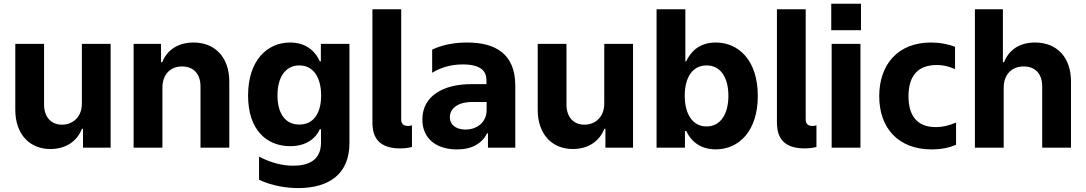

<svg xmlns="http://www.w3.org/2000/svg" viewBox="-20 -776 5707 1009"><path d="M410.2 -232.2C410.5 -159.1 360.4 -120.7 306.1 -120.7C248.9 -120.7 212 -160.9 211.6 -225.1V-545.5H60.4V-198.2C60.7 -70.7 135.3 7.1 245 7.1C327.1 7.1 386 -35.2 410.5 -99.1H416.2V0H561.4V-545.5H410.2Z M682.2 0H833.5V-315.3C833.8 -385.7 875.7 -426.8 936.8 -426.8C997.5 -426.8 1034.1 -387.1 1033.7 -320.3V0H1185V-347.3C1185 -474.4 1110.4 -552.6 996.8 -552.6C915.8 -552.6 857.2 -512.8 832.7 -449.2H826.3V-545.5H682.2Z M1546.9 212.4C1707.4 212.4 1816.4 139.9 1816.4 -24.1V-545.5H1666.2V-453.8H1660.5C1641.3 -498.2 1595.9 -552.6 1504.6 -552.6C1384.9 -552.6 1283.7 -459.5 1283.7 -273.8C1283.7 -92.3 1382.1 -7.8 1505 -7.8C1592 -7.8 1641 -51.5 1660.5 -96.6H1666.9V-26.3C1666.9 70.7 1594.1 94.8 1521 94.8C1466.3 94.8 1408 81.3 1341.3 47.2V168.7C1411.9 202.1 1490.8 212.4 1546.9 212.4ZM1552.9 -121.4C1478.7 -121.4 1438.2 -180.4 1438.2 -274.5C1438.2 -368.3 1478.7 -432.2 1552.9 -432.2C1626.4 -432.2 1667.6 -370 1667.6 -274.1C1667.6 -178.6 1626.1 -121.4 1552.9 -121.4Z M2082 3.9C2101.6 3.9 2126.8 1.4 2144.9 -3.6V-118.3C2139.2 -115.1 2131.4 -114 2123.9 -114C2096.9 -114 2088.4 -129.3 2088.4 -148.4V-727.3H1937.1V-136.7C1937.1 -88.8 1943.2 3.9 2082 3.9Z M2381.7 9.2C2460.9 9.2 2512.4 -22 2540.1 -75.6H2544.4V0H2687.9V-326.7C2687.9 -497.9 2577.1 -552.6 2435.4 -552.6C2375.4 -552.6 2310 -543.3 2251.1 -515.3V-393.5C2290.1 -417.6 2343.4 -437.5 2411.9 -437.5C2538.7 -437.5 2536.6 -373.9 2536.6 -345.2V-333.8H2456.3C2308.9 -333.8 2199.6 -271.3 2199.6 -148.1C2199.6 -44.4 2276.6 9.2 2381.7 9.2ZM2426.1 -95.2C2377.5 -95.2 2344.1 -119.3 2344.1 -160.2C2344.1 -200.6 2378.2 -240.1 2463.8 -240.1H2537.3V-197.1C2537.3 -134.6 2488.3 -95.2 2426.1 -95.2Z M3155.5 -232.2C3155.9 -159.1 3105.8 -120.7 3051.5 -120.7C2994.3 -120.7 2957.4 -160.9 2957 -225.1V-545.5H2805.8V-198.2C2806.1 -70.7 2880.7 7.1 2990.4 7.1C3072.4 7.1 3131.4 -35.2 3155.9 -99.1H3161.6V0H3306.8V-545.5H3155.5Z M3430.4 0H3579.5V-87.4H3586.3C3607.2 -41.9 3653.1 8.9 3741.1 8.9C3865.4 8.9 3962.4 -89.5 3962.4 -272C3962.4 -459.5 3861.2 -552.6 3741.5 -552.6C3650.2 -552.6 3606.5 -498.2 3586.3 -453.8H3581.7V-727.3H3430.4ZM3578.5 -272.7C3578.5 -370 3619.7 -432.2 3693.2 -432.2C3768.1 -432.2 3807.9 -367.2 3807.9 -272.7C3807.9 -177.6 3767.4 -111.5 3693.2 -111.5C3620.4 -111.5 3578.5 -175.4 3578.5 -272.7Z M4207.7 3.9C4227.3 3.9 4252.5 1.4 4270.6 -3.6V-118.3C4264.9 -115.1 4257.1 -114 4249.6 -114C4222.7 -114 4214.1 -129.3 4214.1 -148.4V-727.3H4062.9V-136.7C4062.9 -88.8 4068.9 3.9 4207.7 3.9Z M4348.4 -756.4V-617.2H4504.6V-756.4ZM4350.5 0H4501.8V-545.5H4350.5Z M4876.8 9.2C4921.5 9.2 4965.6 1.8 5004.3 -15.6V-132.1C4967.3 -115.8 4932.2 -108 4897.7 -108C4797.6 -108 4754.3 -170.5 4754.3 -270.2C4754.3 -378.9 4805 -434.3 4903.4 -434.3C4932.9 -434.3 4959.2 -429.7 4998.9 -413V-529.8C4961.3 -544.7 4918.3 -552.6 4872.5 -552.6C4699.6 -552.6 4600.5 -437.9 4600.5 -270.6C4600.5 -103.7 4699.9 9.2 4876.8 9.2Z M5254.6 -315.3C5255 -385.7 5297.9 -426.8 5359.7 -426.8C5421.2 -426.8 5457.4 -387.4 5457 -320.3V0H5608.3V-347.3C5608.7 -475.1 5533.4 -552.6 5419.7 -552.6C5337 -552.6 5281.6 -513.5 5256.7 -449.2H5250.4V-727.3H5103.3V0H5254.6Z"/></svg>

Font: TID UI
Style: Bold
Weight: 700
Designer: The TID Project Authors
Foundry: Bakken & Bæck
Version: Version 1.001;hotconv 1.0.109;makeotfexe 2.5.65596